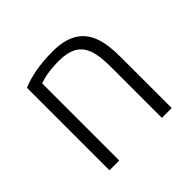

<svg xmlns="http://www.w3.org/2000/svg" viewBox="-137 -684 831 831"><g transform="rotate(-45 278.5 -269.0)"><path d="M152 0V-472C175 -481 213 -490 273 -490C408 -490 413 -399 413 -291V0H473V-302C473 -406 464 -538 282 -538C195 -538 134 -523 92 -505V0Z"/></g></svg>

Font: Repo Light
Style: Regular
Weight: 300
Designer: Stefan Peev
Foundry: Context Ltd
Version: Version 001.502